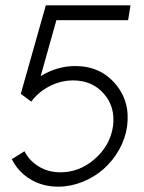

<svg xmlns="http://www.w3.org/2000/svg" viewBox="-20 -680 535 712"><path d="M195.8 12.2Q137.7 12.2 92.3 -15.4Q46.9 -43 23.9 -89.8L70.8 -119.1Q88.9 -83.5 124.3 -62.3Q159.7 -41 204.1 -41Q274.9 -41 331.5 -90.6Q388.2 -140.1 398.9 -210.9Q408.7 -282.2 365.5 -332Q322.3 -381.8 251 -381.8Q206.1 -381.8 164.1 -360.4Q122.1 -338.9 96.2 -303.2L57.1 -332L149.9 -660.2H463.9L455.1 -605H189L130.9 -397.9Q192.4 -435.1 258.8 -435.1Q351.6 -435.1 407.7 -369.1Q463.9 -303.2 451.2 -210.9Q444.8 -165.5 421.4 -124.3Q397.9 -83 363.8 -53Q329.6 -22.9 285.6 -5.4Q241.7 12.2 195.8 12.2Z"/></svg>

Font: Human Sans Light
Style: Italic
Weight: 300
Italic angle: -8°
Designer: Tim Radville
Foundry: Continuum
Version: Version 1.000;FEAKit 1.0